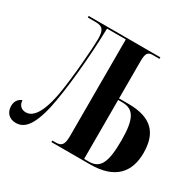

<svg xmlns="http://www.w3.org/2000/svg" viewBox="-156 -889 1095 1072"><g transform="rotate(30 391.5 -353.5)"><path d="M68 7C119 7 162 -29 194 -169C220 -289 243 -517 247 -704H368V-81C368 -19 350 -10 315 -10H295V0H544C707 0 771 -83 771 -204C771 -330 713 -400 560 -400H500V-639C500 -690 510 -704 541 -704H585V-714H123V-704H172C220 -704 233 -686 233 -627C233 -577 218 -367 197 -253C168 -97 120 -72 87 -72C58 -72 39 -91 38 -122C16 -114 -1 -95 -1 -63C-1 -22 25 7 68 7ZM532 -10H500V-390H527C601 -390 629 -341 629 -203C629 -65 605 -10 532 -10Z"/></g></svg>

Font: Noto Serif Display ExtraCondensed
Style: Bold
Weight: 700
Width: 2
Designer: Monotype Design Team
Foundry: Monotype Imaging Inc.
Version: Version 2.009